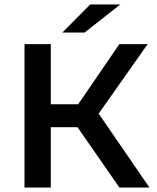

<svg xmlns="http://www.w3.org/2000/svg" viewBox="-20 -842 704 862"><path d="M328 -271H208V0H90V-644H208V-374H331L516 -644H643L423 -332L651 0H516ZM385 -822H520L360 -696H260Z"/></svg>

Font: Montserrat Ace
Style: Bold
Weight: 600
Designer: Julieta Ulanovsky
Foundry: Julieta Ulanovsky
Version: Version 1